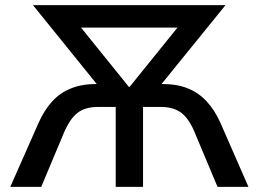

<svg xmlns="http://www.w3.org/2000/svg" viewBox="-20 -725 1004 745"><path d="M20 0 130 -249Q152 -298 182.5 -331.5Q213 -365 255.5 -382Q298 -399 353 -399H408L382 -366L108 -705H855L580 -366L555 -399H611Q667 -399 709 -382Q751 -365 782 -331.5Q813 -298 835 -249L944 0H824L738 -205Q715 -263 684.5 -286.5Q654 -310 605 -310H535V0H429V-310H359Q310 -310 280 -286.5Q250 -263 226 -205L140 0ZM480 -388H483L705 -663L708 -618H254L258 -663Z"/></svg>

Font: Nunito Sans 7pt SemiCondensed SemiBold
Style: Regular
Weight: 600
Width: 4
Designer: Vernon Adams
Foundry: Vernon Adams
Version: Version 3.101;gftools[0.9.27]